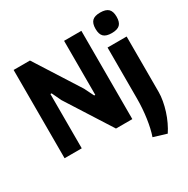

<svg xmlns="http://www.w3.org/2000/svg" viewBox="-216 -981 1368 1394"><g transform="rotate(-30 467.5 -283.5)"><path d="M808 -615Q762 -615 741 -635Q720 -655 720 -701Q720 -746 740.5 -766.5Q761 -787 808 -787Q855 -787 876 -766.5Q897 -746 897 -701Q897 -656 876.5 -635.5Q856 -615 808 -615ZM685 187Q695 159 703 123.5Q711 88 716.5 49.5Q722 11 725 -30Q728 -71 728 -112V-540H888V-74Q888 -41 881 -2Q874 37 861.5 76.5Q849 116 831.5 153Q814 190 794 220ZM56 -740H193L431 -366L470 -287H479V-740H624V0H487L247 -377L210 -455H200V0H56Z"/></g></svg>

Font: Encode Sans Compressed
Style: ExtraBold
Weight: 800
Designer: Pablo Impallari, Andres Torresi
Foundry: Pablo Impallari, Andres Torresi
Version: Version 1.000; ttfautohint (v1.00) -l 8 -r 50 -G 200 -x 14 -